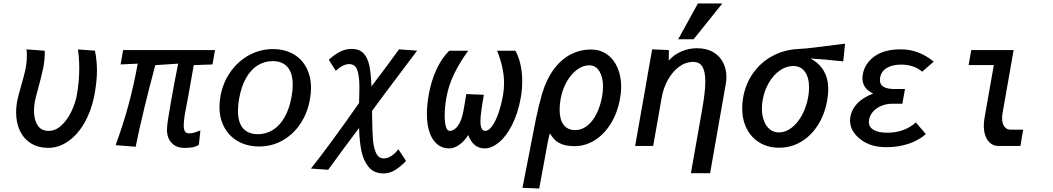

<svg xmlns="http://www.w3.org/2000/svg" viewBox="-20 -837 6040 1101"><path d="M72.5 -192Q72.5 -227.5 79.5 -262Q85 -289 101 -344Q117 -398 125.5 -437.2Q134 -476.5 134 -518.5Q134 -538 132 -554L236.5 -546Q238 -498 228.2 -449.8Q218.5 -401.5 199.5 -332.5Q184 -277 179.5 -253Q175 -228.5 175 -202Q175 -151.5 195.2 -119Q215.5 -86.5 259.5 -86.5Q299 -86.5 332.8 -118.2Q366.5 -150 389.2 -197.5Q412 -245 420.5 -291Q434.5 -370 434.5 -447Q434.5 -501 427 -553.5L524.5 -546.5Q536 -489 536 -433Q536 -366.5 519.5 -282.5Q502 -197.5 463.2 -130.8Q424.5 -64 370.5 -26.5Q316.5 11 255.5 11Q201 11 159.5 -14Q118 -39 95.2 -85Q72.5 -131 72.5 -192Z M937.5 -92Q937.5 -97.5 938.5 -109.5Q939 -131.5 960.2 -252.5Q981.5 -373.5 1001.5 -472L870.5 -463.5Q797 -189.5 758 4.5L643 -4.5Q685.5 -121 715.5 -230.5Q745.5 -340 770 -472L671.5 -467.5L686 -550H1213L1198.5 -467.5L1091 -463.5Q1054.5 -253 1039.5 -179.5Q1033.5 -138.5 1033.5 -119Q1033.5 -95.5 1040.2 -84Q1047 -72.5 1062.5 -72.5Q1081 -72.5 1094.5 -76.5Q1108 -80.5 1129 -89L1120.5 -7Q1103.5 4.5 1084.2 7.8Q1065 11 1036.5 11Q991 11 964.2 -17.5Q937.5 -46 937.5 -92Z M1238.5 -224.5Q1238.5 -252 1244 -284Q1257.5 -361.5 1300.8 -423.5Q1344 -485.5 1408 -520.5Q1472 -555.5 1545.5 -555.5Q1611 -555.5 1660.2 -528Q1709.5 -500.5 1736.5 -449.8Q1763.5 -399 1763.5 -332Q1763.5 -302 1757.5 -268Q1744 -190 1703.2 -128.5Q1662.5 -67 1601 -32Q1539.5 3 1466 3Q1400 3 1348.2 -25Q1296.5 -53 1267.5 -104.8Q1238.5 -156.5 1238.5 -224.5ZM1652 -283Q1658.5 -319 1658.5 -351Q1658.5 -418.5 1628.8 -452.5Q1599 -486.5 1544 -486.5Q1496.5 -486.5 1457.5 -462.2Q1418.5 -438 1391 -389.5Q1363.5 -341 1351 -270.5Q1344.5 -233.5 1344.5 -201.5Q1344.5 -134.5 1374 -101Q1403.5 -67.5 1458.5 -67.5Q1505 -67.5 1544.2 -91.5Q1583.5 -115.5 1611.5 -163.8Q1639.5 -212 1652 -283Z M2039 -103Q1962.5 -2 1862 136.5L1763 129.5Q1872 -7 2039 -246.5Q2039 -259 2040 -283Q2041 -319 2041 -335.5Q2041 -400 2029 -434.8Q2017 -469.5 1982 -469.5Q1947 -469.5 1905.5 -431L1865.5 -494Q1891.5 -519.5 1925 -538Q1958.5 -556.5 1997 -556.5Q2042 -556.5 2065.8 -530Q2089.5 -503.5 2098.5 -458Q2107.5 -412.5 2110 -341.5Q2184.5 -438.5 2249 -528L2268 -554L2372 -546.5L2291 -439Q2173.5 -283.5 2113.5 -201L2114 -161Q2115 -80.5 2118.8 -34.8Q2122.5 11 2136.8 41.2Q2151 71.5 2181.5 71.5Q2202.5 71.5 2224.2 57.2Q2246 43 2264.5 19L2308.5 86Q2278.5 117.5 2246.8 137.5Q2215 157.5 2179.5 157.5Q2124 157.5 2093.5 120Q2063 82.5 2052 26.2Q2041 -30 2039 -103Z M2428 -184Q2428 -233 2438.5 -293.5Q2452 -372 2483 -438.8Q2514 -505.5 2556 -546H2665Q2614.5 -477 2583 -411Q2551.5 -345 2539.5 -275Q2530 -222.5 2530 -173.5Q2530 -133.5 2537.2 -110Q2544.5 -86.5 2558.5 -86.5Q2585 -86.5 2606.5 -116.5Q2628 -146.5 2638.5 -206.5L2654 -297.5L2754.5 -293.5Q2744.5 -235.5 2740 -200.5Q2735 -166 2735 -141.5Q2735 -86.5 2762.5 -86.5Q2782.5 -86.5 2802.2 -114Q2822 -141.5 2838.2 -188.2Q2854.5 -235 2864.5 -291Q2870.5 -326.5 2870.5 -360Q2870.5 -447 2830.5 -546H2935.5Q2954 -513.5 2964.2 -468.5Q2974.5 -423.5 2974.5 -371Q2974.5 -325 2966.5 -277.5Q2950.5 -188 2917 -121.8Q2883.5 -55.5 2841.5 -20.8Q2799.5 14 2759 14Q2726 14 2701.8 -6.2Q2677.5 -26.5 2665.5 -62.5Q2642.5 -27 2613.2 -6.5Q2584 14 2555 14Q2517 14 2488.2 -9Q2459.5 -32 2443.8 -76.5Q2428 -121 2428 -184Z M2976 240 3015.5 38.5 3024.5 -9Q3040 -92 3054.5 -161.2Q3069 -230.5 3088 -297.5Q3112.5 -380.5 3154.5 -438Q3196.5 -495.5 3251.2 -524.2Q3306 -553 3368.5 -553Q3422 -553 3461.2 -525Q3500.5 -497 3521.2 -448.5Q3542 -400 3542 -339.5Q3542 -307.5 3536 -274.5Q3521 -189 3481.8 -126.8Q3442.5 -64.5 3388.8 -31.8Q3335 1 3276.5 1Q3233 1 3205 -9.2Q3177 -19.5 3161.8 -34.8Q3146.5 -50 3133 -72.5Q3127.5 -53.5 3121.2 -22.8Q3115 8 3105.5 63Q3086 172.5 3072 244ZM3433 -285.5Q3438 -316.5 3438 -339.5Q3438 -394 3417.2 -428.2Q3396.5 -462.5 3358.5 -462.5Q3321.5 -462.5 3287.2 -436.2Q3253 -410 3228.5 -365.8Q3204 -321.5 3195 -270Q3189 -236.5 3189 -208Q3189 -152 3211.8 -121.5Q3234.5 -91 3279 -91Q3315 -91 3346.2 -115Q3377.5 -139 3400 -183Q3422.5 -227 3433 -285.5Z M4024.5 -370.5Q4024.5 -426.5 4008 -454.2Q3991.5 -482 3955.5 -482Q3911.5 -482 3873.5 -453.8Q3835.5 -425.5 3809.8 -378.8Q3784 -332 3774.5 -278L3725.5 0H3622L3649.5 -155L3654.5 -184.5L3671 -276Q3681.5 -338 3692.5 -400Q3703.5 -462 3713 -516Q3717.5 -539 3720 -554L3815.5 -550L3815 -489.5Q3844 -523.5 3887.2 -542Q3930.5 -560.5 3976 -560.5Q4031.5 -560.5 4069.5 -538.2Q4107.5 -516 4126.5 -478.5Q4145.5 -441 4145.5 -396Q4145.5 -375.5 4142 -356.5L4052 156H3942L4006.5 -210Q4024.5 -311 4024.5 -370.5ZM3869 -612 3982 -817H4122L3957.5 -612Z M4236 -216.5Q4236 -249 4241.5 -278Q4255.5 -357.5 4299.5 -419Q4343.5 -480.5 4410 -516.2Q4476.5 -552 4556.5 -556Q4592.5 -557.5 4652.5 -564.8Q4712.5 -572 4797 -583Q4800.5 -583.5 4826 -586.5L4815.5 -485Q4703.5 -497.5 4627.5 -501.5Q4729.5 -446.5 4729.5 -325.5Q4729.5 -296.5 4723.5 -262Q4710 -184 4671.8 -122.2Q4633.5 -60.5 4575.5 -25.2Q4517.5 10 4448 10Q4384 10 4336 -19Q4288 -48 4262 -99.2Q4236 -150.5 4236 -216.5ZM4614.5 -281Q4619.5 -309 4619.5 -335.5Q4619.5 -392.5 4595.8 -425.5Q4572 -458.5 4528.5 -458.5Q4488.5 -458.5 4451.8 -432.8Q4415 -407 4389 -362.5Q4363 -318 4353.5 -264Q4349 -238.5 4349 -215Q4349 -175 4361 -143.8Q4373 -112.5 4395.2 -95Q4417.5 -77.5 4446.5 -77.5Q4484.5 -77.5 4519.2 -104.2Q4554 -131 4579.2 -177.5Q4604.5 -224 4614.5 -281Z M4909.5 -42Q4854.5 -87 4854.5 -145.5Q4854.5 -158.5 4856.5 -169Q4864.5 -212 4897.2 -245.2Q4930 -278.5 4987 -300.5Q4957.5 -314 4941.5 -336.2Q4925.5 -358.5 4925.5 -389Q4925.5 -399 4928 -413Q4934 -445 4952.8 -472Q4971.5 -499 5000.5 -518Q5056 -554 5142.5 -554Q5173.5 -554 5196 -549.8Q5218.5 -545.5 5240 -538Q5288.5 -521 5334.5 -483.5L5268 -426Q5220.5 -466.5 5147 -466.5Q5096.5 -466.5 5064.2 -446.8Q5032 -427 5026.5 -389Q5025.5 -382 5025.5 -378.5Q5025.5 -352 5046.5 -339.2Q5067.5 -326.5 5109.5 -326.5H5169.5L5154.5 -242H5095.5Q5064 -242 5035.2 -230.5Q5006.5 -219 4987.2 -198Q4968 -177 4963.5 -150Q4962.5 -142 4962.5 -138Q4962.5 -107.5 4990.2 -91.8Q5018 -76 5068.5 -76Q5166 -76 5232 -135L5289 -68Q5248 -31.5 5189 -12.2Q5130 7 5064.5 7Q5014.5 7 4977.5 -4.8Q4940.5 -16.5 4909.5 -42Z M5621.5 -116.5Q5621.5 -138.5 5626 -163L5679 -464H5534.5L5549.5 -550H5792.5L5729 -188Q5726.5 -175 5726.5 -159Q5726.5 -127 5740 -110.2Q5753.5 -93.5 5773.5 -93.5H5847.5L5840.5 -54Q5838.5 -41.5 5836 -27.5Q5833.5 -13.5 5831.5 0H5705Q5680.5 0 5661.8 -14Q5643 -28 5632.2 -54.2Q5621.5 -80.5 5621.5 -116.5Z"/></svg>

Font: JuliaMono SemiBoldItalic
Style: Regular
Weight: 600
Italic angle: -9°
Monospace: yes
Designer: cormullion
Foundry: corm
Version: Version 0.049; ttfautohint (v1.8.4)